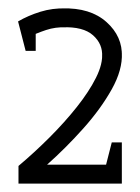

<svg xmlns="http://www.w3.org/2000/svg" viewBox="-20 -687 333 457"><path d="M24 -250V-292Q62 -324 98 -360Q134 -396 163 -432.5Q192 -469 208.5 -502Q225 -535 223 -561H270Q272 -521 246 -474.5Q220 -428 178.5 -381.5Q137 -335 92 -295H270V-250ZM44 -597 23 -636Q47 -650 76 -659Q105 -668 137 -667V-622Q112 -623 89.5 -615.5Q67 -608 44 -597ZM223 -552Q225 -582 201.5 -603Q178 -624 128 -622V-667Q195 -669 233.5 -634.5Q272 -600 270 -552ZM270 -348V-250H221L246 -348ZM65 -566H41L23 -636H65Z"/></svg>

Font: Epunda Slab Light
Style: Regular
Weight: 300
Designer: Simon Atzbach
Foundry: typofactur
Version: Version 1.102